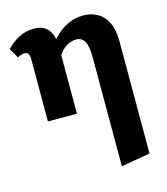

<svg xmlns="http://www.w3.org/2000/svg" viewBox="-108 -516 772 889"><g transform="rotate(-15 277.5 -71.5)"><path d="M366 289V-233Q366 -288 352.5 -310.5Q339 -333 313 -333Q294 -333 273.5 -323Q253 -313 237 -293Q221 -273 211 -244L168 -269Q196 -327 228.5 -362.5Q261 -398 297.5 -415Q334 -432 374 -432Q411 -432 441 -415Q471 -398 488 -363Q505 -328 505 -273V265ZM89 0V-302Q89 -311 86.5 -318Q84 -325 79.5 -329Q75 -333 68 -333Q58 -333 49 -330Q40 -327 32 -322L5 -369Q29 -396 63 -414Q97 -432 137 -432Q169 -432 189 -418.5Q209 -405 218.5 -380Q228 -355 228 -318V0Z"/></g></svg>

Font: Ysabeau Office ExtraBold
Style: Regular
Weight: 800
Designer: Christian Thalmann (Catharsis Fonts)
Version: Version 2.001;gftools[0.9.30]; featfreeze: tnum,lnum,ss02